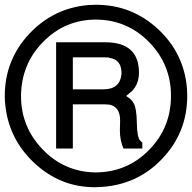

<svg xmlns="http://www.w3.org/2000/svg" viewBox="-33 -762 804 804"><path d="M272 -325V-140H202V-585H408Q548 -585 549 -459Q549 -410 519 -380L518 -379L495 -360L507 -352Q522 -341 528 -327Q539 -307 540 -248Q541 -187 554 -173L557 -170L562 -166L563 -165V-140H484Q469 -174 469 -217L470 -257Q470 -316 424 -324H423L406 -325ZM272 -388H401Q471 -388 476 -455Q476 -513 424 -520Q424 -521 423 -521Q413 -522 401 -522H272ZM369 -742Q520 -742 630 -639Q738 -538 750 -391Q751 -377 751 -361Q751 -206 645 -96Q542 12 389 21L364 22Q219 22 110 -80Q3 -181 -11 -324Q-13 -341 -13 -360Q-13 -511 90 -621Q192 -729 339 -741ZM369 -680Q240 -680 148 -587Q56 -494 55 -360Q55 -230 146 -136Q235 -43 365 -40Q500 -40 592 -135Q683 -228 683 -361Q683 -492 591 -586Q500 -679 369 -680Z"/></svg>

Font: SolaimanLipi Normal
Style: Regular
Weight: 400
Designer: Solaiman Karim
Foundry: Ekushey
Version: Designed by Solaiman Karim | Developed Version 2.002 : Al Ma